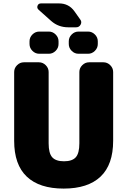

<svg xmlns="http://www.w3.org/2000/svg" viewBox="-20 -1095 746 1125"><path d="M210 -910H266Q289 -910 306 -893Q323 -876 323 -853V-837Q323 -814 306 -797Q289 -780 266 -780H210Q187 -780 170 -797Q153 -814 153 -837V-853Q153 -876 170 -893Q187 -910 210 -910ZM440 -780Q417 -780 400 -797Q383 -814 383 -837V-853Q383 -876 400 -893Q417 -910 440 -910H496Q519 -910 536 -893Q553 -876 553 -853V-837Q553 -814 536 -797Q519 -780 496 -780ZM426 -935H380Q322 -935 280 -972L206 -1038Q195 -1048 200 -1061.5Q205 -1075 220 -1075H326Q383 -1075 416 -1029L450 -981Q461 -967 452.5 -951Q444 -935 426 -935ZM586 -730Q609 -730 626 -713Q643 -696 643 -673V-270Q643 -130 569 -60Q495 10 353 10Q211 10 137 -60Q63 -130 63 -270V-673Q63 -696 80 -713Q97 -730 120 -730H208Q231 -730 248 -713Q265 -696 265 -673V-255Q265 -197 286 -173.5Q307 -150 355 -150Q403 -150 424 -173.5Q445 -197 445 -255V-673Q445 -696 462 -713Q479 -730 502 -730Z"/></svg>

Font: Rounded Mplus 1c Black
Style: Regular
Weight: 900
Version: Version 1.059.20150529